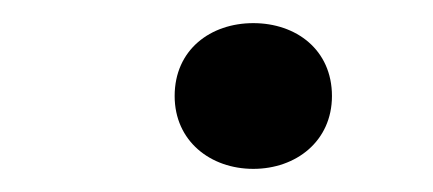

<svg xmlns="http://www.w3.org/2000/svg" viewBox="-20 -328 374 166"><path d="M199 -182C236 -182 267 -206 267 -245C267 -285 236 -308 199 -308C162 -308 131 -285 131 -245C131 -206 162 -182 199 -182Z"/></svg>

Font: Sprat Medium
Style: Regular
Weight: 500
Designer: Ethan Nakache
Foundry: Collletttivo
Version: Version 2.000;Glyphs 3.2 (3217)